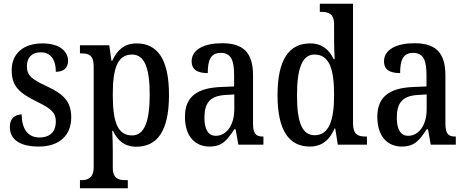

<svg xmlns="http://www.w3.org/2000/svg" viewBox="-20 -780 2510 1035"><path d="M189 10C299 10 364 -49 364 -148C364 -235 319 -275 230 -316C153 -352 125 -372 125 -423C125 -468 150 -498 200 -498C251 -498 281 -461 281 -393C324 -393 347 -415 347 -452C347 -502 303 -546 209 -546C110 -546 43 -495 43 -401C43 -314 85 -278 181 -231C256 -194 281 -173 281 -125C281 -72 252 -39 192 -39C127 -39 97 -90 97 -163C65 -163 33 -146 33 -96C33 -27 88 10 189 10Z M411 235H669V191H653C621 191 588 183 588 125V38C588 -2 587 -43 585 -75H589C613 -23 652 11 714 11C829 11 891 -75 891 -268C891 -461 829 -546 716 -546C649 -546 610 -508 585 -452H581L569 -536H411V-492H421C457 -492 485 -483 485 -424V121C485 182 451 191 419 191H411ZM692 -50C611 -50 588 -128 588 -270C588 -407 611 -486 692 -486C760 -486 787 -411 787 -271C787 -129 760 -50 692 -50Z M1109 10C1180 10 1206 -27 1243 -83H1250L1265 0H1400V-44H1397C1358 -44 1344 -60 1344 -116V-374C1344 -500 1288 -547 1177 -547C1082 -547 1013 -514 1013 -449C1013 -406 1042 -386 1100 -386C1100 -451 1113 -495 1170 -495C1230 -495 1242 -447 1242 -373V-314L1171 -311C1041 -306 977 -257 977 -151C977 -41 1035 10 1109 10ZM1143 -48C1101 -48 1082 -85 1082 -145C1082 -223 1110 -263 1195 -268L1243 -271V-191C1243 -108 1203 -48 1143 -48Z M1650 10C1718 10 1758 -28 1784 -88H1787L1801 0H1958V-44H1950C1910 -44 1883 -55 1883 -115V-760H1704V-716H1711C1749 -716 1781 -707 1781 -649V-569C1781 -533 1782 -493 1784 -461H1779C1755 -511 1717 -546 1652 -546C1539 -546 1476 -460 1476 -267C1476 -75 1539 10 1650 10ZM1676 -51C1608 -51 1581 -122 1581 -266C1581 -408 1608 -486 1675 -486C1756 -486 1781 -408 1781 -267C1781 -130 1753 -51 1676 -51Z M2146 10C2217 10 2243 -27 2280 -83H2287L2302 0H2437V-44H2434C2395 -44 2381 -60 2381 -116V-374C2381 -500 2325 -547 2214 -547C2119 -547 2050 -514 2050 -449C2050 -406 2079 -386 2137 -386C2137 -451 2150 -495 2207 -495C2267 -495 2279 -447 2279 -373V-314L2208 -311C2078 -306 2014 -257 2014 -151C2014 -41 2072 10 2146 10ZM2180 -48C2138 -48 2119 -85 2119 -145C2119 -223 2147 -263 2232 -268L2280 -271V-191C2280 -108 2240 -48 2180 -48Z"/></svg>

Font: Noto Serif Ethiopic Condensed Medium
Style: Regular
Weight: 500
Width: 3
Designer: Monotype Design Team
Foundry: Monotype Imaging Inc.
Version: Version 2.102